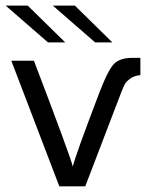

<svg xmlns="http://www.w3.org/2000/svg" viewBox="-25 -660 537 680"><path d="M-4.9 -640.1H73.2L206.1 -509.8H145ZM15.1 -444.8H95.2Q225.1 -104 232.9 -69.8Q239.7 -103 326.2 -330.1Q358.4 -414.1 379.6 -434.6Q400.9 -455.1 442.9 -455.1H472.2V-394Q451.2 -392.1 437 -382.1Q422.9 -372.1 417.5 -362.5Q412.1 -353 404.8 -334L276.9 0H185.1ZM162.1 -640.1H240.2L373 -509.8H312Z"/></svg>

Font: CMU Sans Serif
Style: Medium
Weight: 500
Version: Version 0.7.0